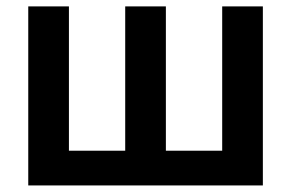

<svg xmlns="http://www.w3.org/2000/svg" viewBox="-20 -565 884 585"><path d="M66.1 -545.5V0H780.9V-545.5H657V-105.8H485.4V-545.5H361.5V-105.8H190V-545.5Z"/></svg>

Font: Margiela Sans Semi Bold
Style: Regular
Weight: 600
Designer: Stefan Endress, Andreas Faust
Version: Version 1.100;FEAKit 1.0